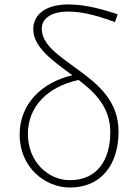

<svg xmlns="http://www.w3.org/2000/svg" viewBox="-20 -827 611 860"><path d="M293 -20C196 -20 105 -102 105 -227C105 -346 188 -437 332 -469C408 -411 474 -345 474 -235C474 -115 419 -20 293 -20ZM507 -763C408 -796 344 -807 286 -807C176 -807 129 -755 129 -697C129 -616 214 -556 304 -490C168 -458 68 -363 68 -224C68 -75 184 13 293 13C432 13 511 -88 511 -238C511 -374 420 -449 332 -513C242 -579 167 -627 167 -699C167 -738 201 -775 284 -775C333 -775 393 -766 495 -728Z"/></svg>

Font: Noto Sans Japanese Thin
Style: Regular
Weight: 100
Designer: Ryoko NISHIZUKA (kana & ideographs); Paul D. Hunt (Latin, Greek & Cyrillic); Wenlong ZHANG (bopomofo); Sandoll Communica
Foundry: Adobe Systems Incorporated
Version: Version 1.000;PS 1;hotconv 1.0.78;makeotf.lib2.5.61930